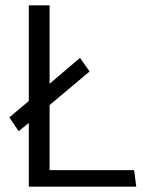

<svg xmlns="http://www.w3.org/2000/svg" viewBox="-20 -700 541 720"><path d="M88 0V-239L50 -208L15 -260L88 -321V-680H166V-386L280 -483L316 -432L166 -306V-62H483L491 0Z"/></svg>

Font: Catamaran
Style: Regular
Weight: 400
Designer: Pria Ravichandran
Version: Version 2.000